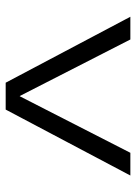

<svg xmlns="http://www.w3.org/2000/svg" viewBox="81 -852 490 693"><g transform="rotate(-90 326.5 -505.0)"><path d="M40 -280 278 -730H375L613 -280H531L327 -679H326L122 -280Z"/></g></svg>

Font: M PLUS 1p
Style: Regular
Weight: 400
Version: Version 1.062